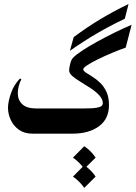

<svg xmlns="http://www.w3.org/2000/svg" viewBox="-20 -660 670 948"><path d="M292.5 0H141.1Q100.6 0 73.5 -19.3Q46.4 -38.6 33 -68.1Q19.5 -97.7 19.5 -127.4Q19.5 -158.2 34.4 -200.4Q49.3 -242.7 79.1 -272.5L85.4 -268.6Q76.2 -250.5 72 -232.9Q67.9 -215.3 67.9 -199.7Q67.9 -166 90.1 -145.3Q112.3 -124.5 158.2 -124.5H294.4Q300.3 -124.5 304.2 -114.3Q308.1 -104 310.1 -90.3Q312 -76.7 312 -66.4Q312 -54.7 309.8 -39.1Q307.6 -23.4 303.2 -11.7Q298.8 0 292.5 0ZM629.9 -537.6 600.6 -424.8Q570.8 -414.6 534.7 -399.4Q498.5 -384.3 465.8 -368.4Q433.1 -352.5 412.1 -338.9Q391.1 -325.2 391.1 -317.9Q391.1 -310.1 403.8 -301.8Q416.5 -293.5 435.5 -281.7Q454.6 -270 473.6 -252Q492.7 -233.9 505.4 -207Q518.1 -180.2 518.1 -141.1Q518.1 -72.8 468.5 -36.4Q418.9 0 336.9 0H290.5Q280.3 0 271.7 -18.3Q263.2 -36.6 263.2 -62.5Q263.2 -87.9 271.7 -106.2Q280.3 -124.5 290.5 -124.5H395.5Q438.5 -124.5 457.8 -128.2Q477.1 -131.8 482.2 -137.5Q487.3 -143.1 487.8 -148.9Q487.8 -169.9 470.9 -188.5Q454.1 -207 429.4 -223.4Q404.8 -239.7 379.9 -254.6Q355 -269.5 338.1 -283.7Q321.3 -297.9 321.3 -312Q321.3 -323.7 326.4 -344.2Q331.5 -364.7 339.4 -373.5Q353.5 -388.7 386 -410.2Q418.5 -431.6 460.7 -454.8Q502.9 -478 547.4 -499.8Q591.8 -521.5 629.9 -537.6ZM325.2 -409.2 343.8 -476.6Q410.6 -526.4 476.1 -565.7Q541.5 -605 614.7 -640.1L596.2 -567.4Q522.9 -532.7 457 -494.1Q391.1 -455.6 325.2 -409.2ZM396 155.8Q430.2 178.7 452.1 211.9L396 267.6Q374 235.8 340.3 211.9ZM396 62Q430.2 85 452.1 118.2L396 173.8Q374 142.1 340.3 118.2Z"/></svg>

Font: Lateef
Style: Bold
Weight: 700
Designer: SIL International
Foundry: SIL International
Version: Version 4.200